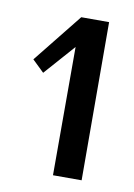

<svg xmlns="http://www.w3.org/2000/svg" viewBox="-56 -672 337 482"><g transform="rotate(10 112.0 -430.5)"><path d="M112 -229V-556L43 -478L13 -507L113 -632H184L185 -229Z"/></g></svg>

Font: Smooch Sans SemiBold
Style: Bold
Weight: 600
Designer: Robert E. Leuschke
Foundry: Robert E. Leuschke
Version: Version 1.010; ttfautohint (v1.8.3)